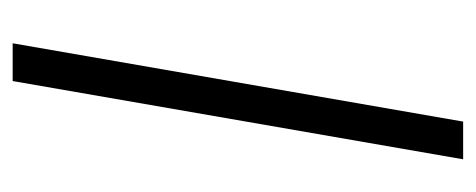

<svg xmlns="http://www.w3.org/2000/svg" viewBox="-244 -507 751 303"><g transform="rotate(90 131.5 -355.5)"><path d="M231.4 -710.9H171.9L48.3 0H107.9Z"/></g></svg>

Font: Roboto Light
Style: Italic
Weight: 300
Italic angle: -12°
Designer: Google
Version: Version 2.137; 2017